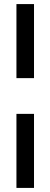

<svg xmlns="http://www.w3.org/2000/svg" viewBox="-20 -820 247 940"><path d="M60.5 -437.5H146.5V-800H60.5ZM146.5 -262.5H60.5V100H146.5Z"/></svg>

Font: MCL Standard
Style: Regular
Weight: 400
Designer: Květoslav Bartoš
Foundry: Florian Karsten
Version: Version 1.001;Glyphs 3.2.3 (3260)